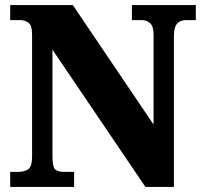

<svg xmlns="http://www.w3.org/2000/svg" viewBox="-20 -734 797 754"><path d="M20 0V-59H51Q76 -59 91 -69.5Q106 -80 106 -120V-598Q106 -635 91.5 -645Q77 -655 59 -655H20V-714H266L583 -245V-598Q583 -630 570 -642.5Q557 -655 538 -655H498V-714H749V-655H709Q688 -655 675.5 -641Q663 -627 663 -594V0H551L186 -539V-120Q186 -80 196 -69.5Q206 -59 231 -59H271V0Z"/></svg>

Font: Noto Serif Hebrew SemiCondensed Black
Style: Regular
Weight: 900
Width: 4
Designer: Monotype Design Team
Foundry: Monotype Imaging Inc.
Version: Version 2.004; ttfautohint (v1.8.4.7-5d5b)